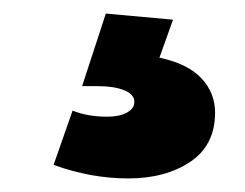

<svg xmlns="http://www.w3.org/2000/svg" viewBox="-20 -29 361 283"><path d="M235 0 215 56Q257 65 277 86.5Q297 108 297 137Q297 185 260.5 209.5Q224 234 169 234Q114 234 59 214L87 134Q109 143 138 143Q156 143 167 137Q178 131 178 121Q178 110 163 104Q148 98 125 98H101L136 -9Z"/></svg>

Font: Gontserrat
Style: Bold
Weight: 700
Designer: Julieta Ulanovsky
Foundry: Julieta Ulanovsky
Version: Version 6.001